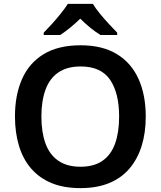

<svg xmlns="http://www.w3.org/2000/svg" viewBox="-20 -958 827 988"><path d="M730 -358Q730 -275 709 -207.5Q688 -140 646.5 -91Q605 -42 542 -16Q479 10 394 10Q307 10 244 -16.5Q181 -43 139.5 -91.5Q98 -140 77.5 -208Q57 -276 57 -359Q57 -469 93.5 -551.5Q130 -634 205 -679.5Q280 -725 395 -725Q507 -725 581.5 -679.5Q656 -634 693 -551.5Q730 -469 730 -358ZM193 -358Q193 -278 214 -220Q235 -162 280 -131Q325 -100 394 -100Q464 -100 508 -131Q552 -162 572.5 -220Q593 -278 593 -358Q593 -479 546.5 -547.5Q500 -616 395 -616Q325 -616 280 -585Q235 -554 214 -496Q193 -438 193 -358ZM458 -938Q471 -916 493.5 -888.5Q516 -861 540.5 -834.5Q565 -808 583 -790V-778H497Q471 -794 445 -815Q419 -836 393 -862Q366 -836 341 -815.5Q316 -795 290 -778H205V-790Q224 -809 247.5 -835Q271 -861 293 -888.5Q315 -916 329 -938Z"/></svg>

Font: Noto Sans Khmer SemiBold
Style: Regular
Weight: 600
Version: Version 2.003